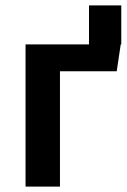

<svg xmlns="http://www.w3.org/2000/svg" viewBox="-20 -694 471 714"><path d="M431 -674V-529H429L414 -429H203V0H75V-529H311V-674Z"/></svg>

Font: FiraGO Medium
Style: Regular
Weight: 500
Designer: bBox Type
Foundry: bBox Type GmbH
Version: Version 1.001;PS 001.001;hotconv 1.0.88;makeotf.lib2.5.64775